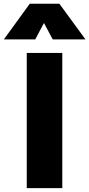

<svg xmlns="http://www.w3.org/2000/svg" viewBox="-59 -974 462 994"><path d="M79.5 0V-700H263.5V0ZM-39 -770 95 -954.5H248.5L383.5 -770H214L168.5 -855L123.5 -770Z"/></svg>

Font: Geologica Thin Cursive ExtraBold
Style: Regular
Weight: 800
Version: Version 1.010;gftools[0.9.28]